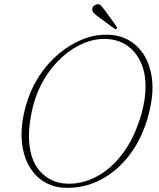

<svg xmlns="http://www.w3.org/2000/svg" viewBox="-20 -876 752 909"><path d="M493.5 -711.5Q571 -708.5 624.2 -660.8Q677.5 -613 695.2 -529.5Q713 -446 684 -335.5Q655.5 -225.5 596 -146Q536.5 -66.5 456.5 -25Q376.5 16.5 286.5 13Q230 11 185.2 -17.8Q140.5 -46.5 113.5 -97.8Q86.5 -149 82.5 -220Q78.5 -291 103 -378Q124.5 -453 165 -515.2Q205.5 -577.5 259 -622.2Q312.5 -667 372.8 -690.5Q433 -714 493.5 -711.5ZM297.5 -6.5Q369.5 -4 438.2 -40.5Q507 -77 562.5 -151.5Q618 -226 650 -338Q669.5 -408 669 -468Q668.5 -537 644 -586.5Q619.5 -636 578 -662.8Q536.5 -689.5 484.5 -691.5Q430 -694 375.8 -671.2Q321.5 -648.5 273.8 -605.5Q226 -562.5 190.2 -503.2Q154.5 -444 136.5 -373.5Q126.5 -334 121.8 -298.8Q117 -263.5 117 -232Q117.5 -124.5 167.8 -67Q218 -9.5 297.5 -6.5ZM475.5 -828.5 532 -750.5Q536 -743.5 532 -740Q527 -736 522.5 -739.5L441.5 -799.5Q431.5 -807 424.5 -814Q417.5 -821 417 -830Q415.5 -848 436.5 -855Q448.5 -858.5 456.5 -850.8Q464.5 -843 475.5 -828.5Z"/></svg>

Font: Fraunces 72pt Soft Thin
Style: Italic
Weight: 100
Italic angle: -16°
Version: Version 1.000;[0bf87f6ff]